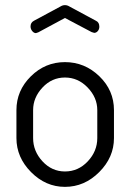

<svg xmlns="http://www.w3.org/2000/svg" viewBox="-20 -721 508 748"><path d="M44 -183C44 -133 63 -88.8 101 -50.5C139 -12.2 183 7 233 7C283.7 7 328.2 -12.2 366.5 -50.5C404.8 -88.8 424 -133 424 -183V-292C424 -343.3 405 -387.3 367 -424C329 -460.7 284.3 -479 233 -479C181.7 -479 137.3 -460.5 100 -423.5C62.7 -386.5 44 -342.7 44 -292ZM99 -618C99 -611.3 101.2 -605.3 105.5 -600C109.8 -594.7 114.7 -592 120 -592L129 -595L233 -651L337 -596C343 -594 346.3 -593 347 -593C352.3 -593 357 -595.3 361 -600C365 -604.7 367 -610.3 367 -617C367 -628.3 362.7 -636 354 -640L250 -696C244.7 -699.3 239 -701 233 -701C227 -701 221.3 -699.3 216 -696L112 -640C103.3 -635.3 99 -628 99 -618ZM109 -183V-292C109 -324.7 121.2 -354 145.5 -380C169.8 -406 199 -419 233 -419C267 -419 296.5 -406 321.5 -380C346.5 -354 359 -324.7 359 -292V-183C359 -149 346.7 -118.8 322 -92.5C297.3 -66.2 267.7 -53 233 -53C199 -53 169.8 -66.2 145.5 -92.5C121.2 -118.8 109 -149 109 -183Z"/></svg>

Font: Terminal Dosis
Style: Book
Weight: 400
Designer: EdgarTolentino, PabloImpallari, IginoMarini
Foundry: EdgarTolentino, PabloImpallari, IginoMarini
Version: Version 1.006